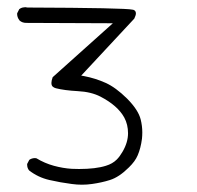

<svg xmlns="http://www.w3.org/2000/svg" viewBox="-20 -235 540 525"><path d="M369.1 127Q369.1 109.4 364.7 91.8Q358.4 65.9 327.6 34.7Q296.4 3.9 268.6 -8.5Q240.7 -21 210 -26.9L202.1 -28.3L347.2 -184.1Q351.6 -193.4 351.6 -198.2Q351.6 -205.6 345.2 -208Q343.8 -208.5 342.8 -208.5Q322.8 -213.4 55.7 -214.4H55.2Q51.3 -215.3 49.3 -215.3Q47.4 -215.3 44.9 -214.8Q38.6 -214.4 32.7 -210L26.9 -198.7Q26.9 -198.2 26.9 -195.6Q26.9 -192.9 28.3 -188.2Q29.8 -183.6 33.7 -178.7Q41 -172.4 51.8 -172.4L288.6 -171.4L124 -23.9Q120.6 -14.2 120.6 -8.3Q120.6 -1.5 124 1.7Q127.4 4.9 132.8 6.3Q155.8 12.2 192.6 14.2Q229.5 16.1 254.9 29.3Q301.8 53.7 319.8 86.4Q330.1 105.5 330.1 129.4Q330.1 154.3 314.9 180.2Q307.6 192.9 299.3 201.2Q287.6 212.9 269.5 218.3Q241.7 227.1 196.3 227.1Q186 227.1 175.8 226.6Q152.3 225.1 127.2 218.3Q102.1 211.4 79.6 197.8Q77.6 197.3 75.7 197.3Q66.9 197.3 60.1 202.1L54.2 213.4Q54.2 213.9 54.2 214.8Q54.2 224.6 59.6 231Q84 250 114.7 257.1Q145.5 264.2 176.3 268.1Q204.1 272 231.4 268.1Q258.8 264.2 280.3 257.3Q305.7 249.5 332.5 222.7Q349.6 206.1 356.4 189.9Q364.7 170.9 368.2 144.5Q369.1 135.7 369.1 127Z"/></svg>

Font: Bakudai
Style: Light
Weight: 300
Version: Version 1.48